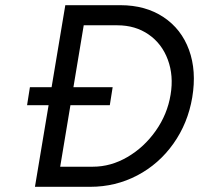

<svg xmlns="http://www.w3.org/2000/svg" viewBox="-20 -720 791 740"><path d="M95.3 -384H414.2L403.2 -314.5H84.3ZM231.7 -700H444.8Q541 -699.8 610 -654.1Q679 -608.3 708.5 -527.7Q738 -447 721 -344.8Q704.2 -245 648.3 -166.3Q592.5 -87.7 508.9 -43.8Q425.3 0 327.8 0H114.7ZM338.3 -77.5Q407.2 -77.5 471.2 -114.8Q535.3 -152.2 580.2 -215.8Q625.2 -279.5 637.5 -355.2Q649.7 -428.2 626.9 -489.8Q604.2 -551.5 552.9 -587Q501.7 -622.5 432.5 -622.5H302.7L212 -77.5Z"/></svg>

Font: Oak Sans Light Italic
Style: Regular
Weight: 400
Italic angle: -9.5°
Foundry: Erik Kennedy, Walven
Version: Version 1.000;Glyphs 3.1.2 (3151)